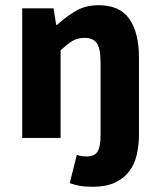

<svg xmlns="http://www.w3.org/2000/svg" viewBox="-20 -528 612 735"><path d="M335 187Q304 187 283.5 183Q263 179 247 173L274 65Q293 71 312 71Q342 71 353.5 52Q365 33 365 -9V-289Q365 -343 350.5 -363Q336 -383 304 -383Q276 -383 256 -370.5Q236 -358 212 -335V0H65V-496H185L195 -433H199Q231 -463 269 -485.5Q307 -508 358 -508Q439 -508 475.5 -455Q512 -402 512 -308V-13Q512 28 503.5 64.5Q495 101 474.5 128Q454 155 420 171Q386 187 335 187Z"/></svg>

Font: TT Toshiba Sans
Style: Bold
Weight: 700
Designer: Paul D. Hunt
Foundry: Toshiba Corporation
Version: Version 2.020;PS 2.000;hotconv 1.0.86;makeotf.lib2.5.63406